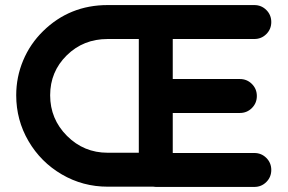

<svg xmlns="http://www.w3.org/2000/svg" viewBox="-20 -739 1137 758"><path d="M984 -135Q1012 -135 1031.5 -115.5Q1051 -96 1051 -68Q1051 -40 1031.5 -20.5Q1012 -1 984 -1H595Q591 -1 585 -2H405Q307 -2 224 -50.5Q141 -99 92.5 -182Q44 -265 44 -363Q44 -435 71.5 -500.5Q99 -566 150 -616Q255 -719 405 -719H984Q1012 -719 1031.5 -699.5Q1051 -680 1051 -652Q1051 -624 1031.5 -604.5Q1012 -585 984 -585H662V-427H927Q955 -427 974.5 -407.5Q994 -388 994 -360Q994 -332 974.5 -312.5Q955 -293 927 -293H662V-135ZM528 -136V-585H405Q309 -585 243.5 -520.5Q178 -456 178 -363Q178 -269 244.5 -202.5Q311 -136 405 -136Z"/></svg>

Font: Multiround Pro
Style: Regular
Weight: 400
Designer: Ivan Filipov, Sasha Pavljenko
Version: Version 1.005;Fontself Maker 3.5.4